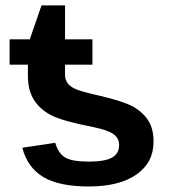

<svg xmlns="http://www.w3.org/2000/svg" viewBox="-20 -672 619 702"><path d="M82 -435.5H15.1V-528.3H88.9L131.8 -652.3H217.8V-528.3H317.9V-435.5H217.8V-397.9Q217.8 -362.8 256.8 -346.2Q277.8 -336.9 345.2 -321.8Q430.7 -301.8 466.3 -282.2Q502.4 -262.2 522 -231.4Q541.5 -200.7 541.5 -154.3Q541.5 -77.6 478.8 -33.9Q416 9.8 305.2 9.8Q196.3 9.8 138.4 -24.7Q80.6 -59.1 61.5 -131.8L182.1 -149.9Q192.4 -112.3 217.5 -96.7Q242.7 -81.1 305.2 -81.1Q362.3 -81.1 388.9 -95.5Q415.5 -109.9 415.5 -141.6Q415.5 -167 394.3 -181.9Q373 -196.8 322.3 -207Q207.5 -229.5 166.5 -251Q125.5 -272.5 103.8 -307.4Q82 -342.3 82 -394.5Z"/></svg>

Font: Arimo
Style: Bold
Weight: 700
Designer: Steve Matteson
Foundry: Monotype Imaging Inc.
Version: Version 1.33